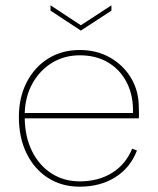

<svg xmlns="http://www.w3.org/2000/svg" viewBox="-20 -695 594 722"><path d="M399 -675V-655L284 -580L170 -655V-675L284 -600ZM280 7Q212 7 160.5 -26Q109 -59 80 -118Q51 -177 51 -255Q51 -329 80.5 -386Q110 -443 161.5 -475Q213 -507 280 -507Q344 -507 394 -478.5Q444 -450 473 -401.5Q502 -353 502 -291Q502 -284 502.5 -273Q503 -262 502 -250H73Q74 -180 100.5 -126.5Q127 -73 173.5 -43Q220 -13 280 -13Q350 -13 401.5 -45Q453 -77 477 -136L495 -129Q470 -64 413.5 -28.5Q357 7 280 7ZM480 -270Q482 -334 457.5 -383Q433 -432 387.5 -459.5Q342 -487 280 -487Q222 -487 176 -459Q130 -431 102.5 -382Q75 -333 73 -270Z"/></svg>

Font: Albert Sans Thin
Style: Regular
Weight: 250
Designer: Andreas Rasmussen
Foundry: a.Foundry
Version: Version 1.025